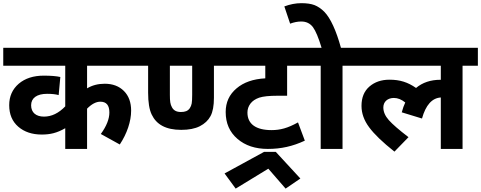

<svg xmlns="http://www.w3.org/2000/svg" viewBox="-20 -916 2959 1181"><path d="M381.3 0H515.6V-247.6C543.9 -276.4 571.3 -290.5 597.2 -290.5C634.3 -290.5 652.8 -268.6 652.8 -224.1C652.8 -184.6 635.3 -140.1 600.1 -91.8L716.8 -27.3C761.2 -94.2 786.6 -169.4 786.6 -235.4C786.6 -286.1 772 -326.7 742.2 -356.4C712.4 -386.2 672.9 -400.9 624.5 -400.9C583.5 -400.9 547.4 -391.6 515.6 -372.6V-511.7H837.4V-622.1H0V-511.7H381.3V-261.7C340.8 -219.7 297.4 -198.7 250.5 -198.7C202.1 -198.7 171.4 -223.1 171.4 -268.6C171.4 -313 207 -338.9 269.5 -338.9C298.8 -338.9 322.8 -336.4 340.8 -331.1L351.1 -442.4C327.1 -447.8 293.5 -450.7 249.5 -450.7C185.5 -450.7 134.3 -434.1 95.2 -400.9C56.2 -367.2 36.6 -323.2 36.6 -269C36.6 -212.9 55.2 -168.9 92.3 -136.7C129.4 -104.5 177.7 -88.4 236.8 -88.4C289.1 -88.4 330.6 -98.1 381.3 -127.4Z M1346.2 -511.7V-622.1H823.2V-511.7H891.1V-345.7C891.1 -286.6 898.4 -241.7 913.1 -211.4C941.9 -150.9 999 -117.2 1094.7 -117.2C1141.1 -117.2 1179.2 -124.5 1209 -139.6C1238.8 -154.8 1260.7 -175.3 1274.9 -201.7C1289.1 -228 1295.9 -265.6 1295.9 -314.9V-511.7ZM1162.1 -333.5C1162.1 -308.1 1161.1 -290 1159.2 -279.8C1157.2 -269 1153.3 -259.3 1147.5 -250.5C1135.3 -232.9 1118.2 -227.1 1092.8 -227.1C1064 -227.1 1047.4 -237.8 1037.6 -256.3C1027.3 -274.9 1024.9 -293 1024.9 -332.5V-511.7H1162.1Z M1746.1 -511.7H1886.7V-622.1H1332V-511.7H1611.8V-434.1C1537.6 -430.2 1478.5 -409.7 1434.6 -372.1C1390.1 -334.5 1368.2 -286.1 1368.2 -227.1C1368.2 -158.2 1392.1 -103.5 1440.4 -62C1488.3 -20.5 1550.8 0 1627.4 0C1709.5 0 1780.3 -16.1 1855 -50.8L1813 -163.1C1750.5 -128.4 1704.6 -115.7 1650.4 -115.7C1554.7 -115.7 1502 -152.8 1502 -223.6C1502 -244.1 1508.3 -262.7 1520.5 -278.8C1532.7 -294.9 1550.8 -307.1 1574.7 -315.4C1598.6 -323.2 1635.7 -327.1 1687 -327.1H1746.1ZM1736.8 244.1 1827.6 182.1 1676.3 18.1H1604.5L1361.3 150.9L1429.7 244.1L1630.4 121.6Z M2181.2 -622.1H2077.1C2062.5 -674.8 2046.9 -719.7 2029.8 -756.8C2012.2 -795.4 1993.7 -824.2 1974.6 -843.8C1955.6 -862.8 1935.1 -876.5 1914.1 -884.8C1893.1 -892.6 1866.2 -896.5 1834 -896.5C1798.8 -896.5 1763.7 -889.6 1729 -876.5L1764.6 -770.5C1788.6 -779.3 1811 -783.7 1833 -783.7C1863.8 -783.7 1887.7 -772 1905.3 -748.5C1921.9 -725.6 1939.5 -683.6 1958 -622.1H1872.6V-511.7H1952.6V0H2086.9V-511.7H2181.2Z M2691.4 0H2825.2V-511.7H2919.4V-622.1H2167V-511.7H2691.4V-425.3H2689C2628.9 -425.3 2578.6 -408.2 2539.1 -375C2487.8 -410.6 2439.9 -425.8 2375.5 -425.8C2325.7 -425.8 2284.7 -411.6 2252.4 -383.8C2219.7 -355.5 2203.6 -315.9 2203.6 -264.6C2203.6 -219.2 2219.2 -175.3 2250.5 -133.3C2281.7 -90.8 2333.5 -41 2406.2 16.6L2492.7 -72.3C2434.6 -116.7 2394 -151.9 2371.6 -177.2C2349.1 -202.6 2337.9 -228.5 2337.9 -254.9C2337.9 -290 2363.8 -313.5 2402.8 -313.5C2426.8 -313.5 2449.7 -304.2 2472.7 -285.6C2464.4 -268.6 2457.5 -248 2451.2 -225.1L2575.7 -187C2598.6 -269.5 2637.2 -313 2691.4 -316.4Z"/></svg>

Font: Noto Reveo Sans
Style: Bold
Weight: 700
Designer: Monotype Design team
Foundry: Monotype Imaging Inc.
Version: Version 1.04